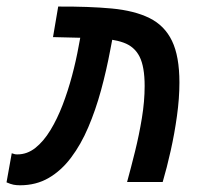

<svg xmlns="http://www.w3.org/2000/svg" viewBox="-25 -547 631 577"><path d="M356.9 0Q368.7 -43 380.9 -92.3Q393.1 -141.6 401.4 -192.1Q409.7 -242.7 409.7 -288.6Q409.7 -346.7 394.3 -377Q378.9 -407.2 346.2 -418.9Q313.5 -430.7 261 -432.4Q208.5 -434.1 134.3 -435.5L149.9 -527.3Q242.2 -527.8 310.5 -521.5Q378.9 -515.1 424.3 -492.7Q469.7 -470.2 491.9 -424.1Q514.2 -377.9 514.2 -298.8Q514.2 -251.5 506.8 -198.5Q499.5 -145.5 488 -94.2Q476.6 -43 463.9 0ZM35.2 9.8Q24.4 9.8 15.6 8.1Q6.8 6.3 -5.4 1L10.3 -86.4Q17.6 -84.5 19.5 -83.7Q21.5 -83 27.3 -83Q56.6 -83 81.3 -102.5Q106 -122.1 126.5 -155.8Q147 -189.5 163.1 -231.4Q179.2 -273.4 191.4 -319.1Q203.6 -364.7 211.4 -408.2L217.8 -442.4L314 -436.5L306.6 -397.9Q294.9 -335.4 278.6 -275.6Q262.2 -215.8 240.2 -164.3Q218.3 -112.8 188.7 -73.5Q159.2 -34.2 121.3 -12.2Q83.5 9.8 35.2 9.8Z"/></svg>

Font: Cascadia Code PL
Style: Italic
Weight: 400
Italic angle: -10°
Monospace: yes
Designer: Aaron Bell
Foundry: Saja Typeworks
Version: Version 2404.023